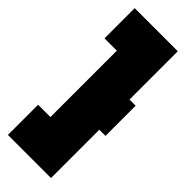

<svg xmlns="http://www.w3.org/2000/svg" viewBox="-325 -1014 1098 1098"><g transform="rotate(45 224.0 -464.5)"><path d="M373.5 -341.8V48.8H24.9V-195.3H124.5V-732.4H24.9V-976.6H373.5V-585.9H423.3V-341.8Z"/></g></svg>

Font: Wilelessous
Style: Regular
Weight: 400
Designer: Kristopher Martin
Foundry: Kristopher Martin
Version: Version 1.0; ttfautohint (v1.8.4.7-5d5b)